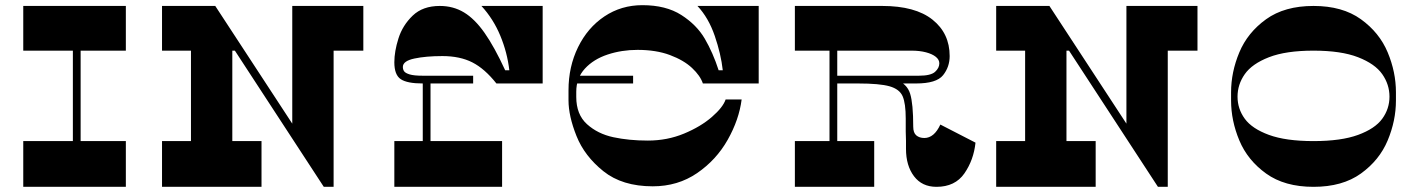

<svg xmlns="http://www.w3.org/2000/svg" viewBox="-20 -723 5482 743"><path d="M262 -588H292V-146H262ZM467 -177V0H70V-177ZM467 -700V-527H70V-700Z M719 -538H879V-146H719ZM992 -177V0H607V-177ZM800 -700 915 -527H607V-700ZM1111 -588H1271V0H1257L1111 -226ZM1386 -700V-527H1111V-700ZM1233 0 776 -700H813L1271 0Z M1506 -482Q1506 -524 1522 -574.5Q1538 -625 1577 -662.5Q1616 -700 1682 -700Q1734 -700 1775.5 -675Q1817 -650 1855 -596Q1893 -542 1935 -451H1951Q1943 -520 1916 -585Q1889 -650 1843 -700H2080V-400H1901Q1856 -457 1808 -481.5Q1760 -506 1692 -506Q1628 -506 1583.5 -496.5Q1539 -487 1539 -464Q1539 -454 1544 -447Q1549 -440 1565.5 -435Q1582 -430 1616 -430V-400Q1556 -400 1531 -416.5Q1506 -433 1506 -482ZM1923 -177V0H1506V-177ZM1616 -430H1646V-146H1616ZM1623 -400V-430H1811V-400Z M2447 -530Q2386 -530 2331.5 -512Q2277 -494 2243.5 -457.5Q2210 -421 2210 -368V-348Q2210 -280 2251.5 -242.5Q2293 -205 2353.5 -192Q2414 -179 2487 -179Q2562 -179 2627 -206Q2692 -233 2735 -270.5Q2778 -308 2788 -338H2850Q2840 -260 2796 -182Q2752 -104 2677.5 -53Q2603 -2 2506 -2Q2388 -2 2315 -60.5Q2242 -119 2211 -196.5Q2180 -274 2180 -335V-374Q2180 -465 2217 -540.5Q2254 -616 2319 -659.5Q2384 -703 2466 -703Q2557 -703 2616.5 -665Q2676 -627 2707.5 -573Q2739 -519 2761 -451H2777Q2770 -514 2746 -584Q2722 -654 2679 -700H2916V-400H2700Q2690 -430 2658 -460Q2626 -490 2572.5 -510Q2519 -530 2447 -530ZM2199 -400V-430H2430V-400Z M3190 -588H3220V-166H3190ZM3394 -700Q3522 -700 3588.5 -647Q3655 -594 3655 -506Q3655 -464 3629.5 -432Q3604 -400 3525 -400H3206V-430H3536Q3582 -430 3598.5 -445Q3615 -460 3615 -478Q3615 -492 3601.5 -503Q3588 -514 3563.5 -520.5Q3539 -527 3507 -527H3056V-700ZM3308 -430Q3405 -430 3447.5 -414.5Q3490 -399 3502 -360.5Q3514 -322 3514 -233Q3514 -209 3526 -199Q3538 -189 3557 -189Q3595 -189 3619 -241L3755 -171Q3748 -104 3712 -52Q3676 0 3604 0Q3548 0 3517 -41Q3486 -82 3486 -147Q3486 -161 3486 -178.5Q3486 -196 3485 -214Q3485 -229 3485 -242Q3485 -255 3485 -264Q3485 -323 3473 -350.5Q3461 -378 3422.5 -389Q3384 -400 3300 -400H3198V-430ZM3363 -177V0H3056V-177Z M3947 -538H4107V-146H3947ZM4220 -177V0H3835V-177ZM4028 -700 4143 -527H3835V-700ZM4339 -588H4499V0H4485L4339 -226ZM4614 -700V-527H4339V-700ZM4461 0 4004 -700H4041L4499 0Z M5382 -334Q5382 -256 5350 -179.5Q5318 -103 5246.5 -51.5Q5175 0 5063 0Q4951 0 4879.5 -51.5Q4808 -103 4776 -179.5Q4744 -256 4744 -334V-366Q4744 -444 4776 -520.5Q4808 -597 4879.5 -648.5Q4951 -700 5063 -700Q5175 -700 5246.5 -648.5Q5318 -597 5350 -520.5Q5382 -444 5382 -366ZM5063 -177Q5170 -177 5235.5 -201Q5301 -225 5329 -263.5Q5357 -302 5357 -349Q5357 -396 5329 -436Q5301 -476 5235.5 -501.5Q5170 -527 5063 -527Q4956 -527 4890.5 -501.5Q4825 -476 4797 -436Q4769 -396 4769 -349Q4769 -302 4797 -263.5Q4825 -225 4890.5 -201Q4956 -177 5063 -177Z"/></svg>

Font: Space Cowgirl
Style: Regular
Weight: 400
Designer: Valery Marier
Foundry: Valery Marier
Version: Version 1.000